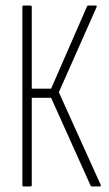

<svg xmlns="http://www.w3.org/2000/svg" viewBox="-20 -675 394 695"><path d="M65 0Q61 0 61 -5V-650Q61 -655 65 -655H90Q95 -655 95 -650V-354H165L295 -652Q296 -654 297 -654.5Q298 -655 299 -655H327Q329 -655 330 -653.5Q331 -652 329 -648L193 -341L344 -7Q347 0 341 0H313Q311 0 310 -0.5Q309 -1 308 -3L165 -321H95V-5Q95 0 90 0Z"/></svg>

Font: Sofia Sans Extra Condensed ExtraLight
Style: Regular
Weight: 250
Designer: Botio Nikoltchev, Ani Petrova
Foundry: lettersoup
Version: Version 4.101